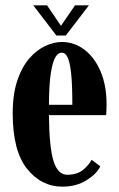

<svg xmlns="http://www.w3.org/2000/svg" viewBox="-20 -688 446 718"><path d="M214 10Q134 10 80.8 -57.2Q27.5 -124.5 27.5 -263.5Q27.5 -336 44.8 -387Q62 -438 89.8 -469.8Q117.5 -501.5 149.5 -516.2Q181.5 -531 211 -531Q258 -531 296 -502Q334 -473 356.2 -420.8Q378.5 -368.5 378.5 -298Q378.5 -277.5 377 -257.5H163Q164 -138 180 -86.2Q196 -34.5 231.5 -34.5Q268.5 -34.5 290.8 -53Q313 -71.5 322.5 -90.5L355 -66Q342.5 -38.5 304 -14.2Q265.5 10 214 10ZM211 -491Q198.5 -491.5 188 -475.5Q177.5 -459.5 170.5 -417.2Q163.5 -375 163 -296H250.5Q250.5 -373 245.8 -415.5Q241 -458 232.2 -474.8Q223.5 -491.5 211 -491ZM191 -555 104.5 -668H156L208 -591.5L260.5 -668H312.5L226 -555Z"/></svg>

Font: Imbue 10pt ExtraBold
Style: Regular
Weight: 800
Designer: Tyler Finck
Foundry: Etcetera Type Company
Version: Version 1.102; ttfautohint (v1.8.3)